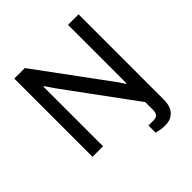

<svg xmlns="http://www.w3.org/2000/svg" viewBox="-227 -847 1191 1191"><g transform="rotate(-45 368.0 -252.0)"><path d="M539.3 182Q527.6 182 514.3 180.2Q501 178.4 489.2 175.8Q477.4 173.2 468.7 170.7V108.2H513.1Q536.5 108.2 546.8 96.3Q557.2 84.4 557.2 61V-8.5L226.1 -459.9Q218.6 -470.5 205.1 -490.6Q191.6 -510.6 183 -523.1H178.5Q178.5 -507.3 178.5 -491.8Q178.5 -476.2 178.5 -459.9V0H86.1V-686H178.4L510.9 -234.1Q516.4 -227.7 524.3 -216Q532.2 -204.4 540.1 -192.5Q547.9 -180.7 552.6 -172.4H557.2Q557.2 -188.2 557.2 -203.3Q557.2 -218.4 557.2 -232.3V-686H649.6V64.5Q649.6 86.6 644.2 107.6Q638.9 128.6 626.2 145.4Q613.5 162.1 592.4 172.1Q571.3 182 539.3 182Z"/></g></svg>

Font: Archivo SemiBold
Style: Regular
Weight: 600
Designer: Hector Gatti
Foundry: Omnibus-Type
Version: Version 2.001